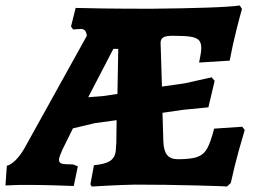

<svg xmlns="http://www.w3.org/2000/svg" viewBox="-46 -676 941 703"><path d="M378 -126Q378 -133 379 -141Q380 -149 380 -159L381 -236L301 -225L221 -206L182 -127Q177 -115 173.5 -106Q170 -97 170 -91Q170 -80 180 -77Q190 -74 221 -74L239 -67L224 5Q203 4 150 2.5Q97 1 48 1Q21 1 0.5 2Q-20 3 -26 3L-21 -69Q-7 -72 10.5 -89Q28 -106 44 -134L272 -545Q270 -559 265 -564.5Q260 -570 250 -570Q241 -570 233 -569Q225 -568 222 -568L214 -579L231 -647Q255 -646 330.5 -645Q406 -644 508 -644Q618 -645 709 -648Q800 -651 832 -656L840 -643Q835 -627 820.5 -570Q806 -513 795 -454L683 -447Q684 -453 687.5 -470.5Q691 -488 691 -500Q691 -519 682.5 -528.5Q674 -538 652.5 -541.5Q631 -545 587 -545Q561 -545 551.5 -539Q542 -533 542 -519L547 -359L631 -371L729 -393L740 -380L717 -283L625 -274L549 -263L552 -160Q553 -125 565.5 -109Q578 -93 605 -93Q652 -93 675.5 -101Q699 -109 712 -131.5Q725 -154 738 -205L841 -212L850 -200Q845 -184 829 -127Q813 -70 799 -6L785 7Q786 6 672.5 3Q559 0 450 0Q400 1 352 3.5Q304 6 290 7L285 -1L298 -71Q340 -75 358 -87.5Q376 -100 378 -126ZM384 -332 387 -497H369L277 -320L329 -324Z"/></svg>

Font: Alegreya ExtraBold
Style: Italic
Weight: 800
Italic angle: -7°
Designer: Juan Pablo del Peral
Foundry: Huerta Tipografica
Version: Version 2.007; ttfautohint (v1.6)